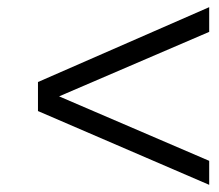

<svg xmlns="http://www.w3.org/2000/svg" viewBox="-20 -517 610 536"><path d="M86 -207V-288L564 -497V-428L145 -248L564 -68V-1Z"/></svg>

Font: Lingua Franca
Style: Italic
Weight: 400
Italic angle: -13°
Version: Version 1.19